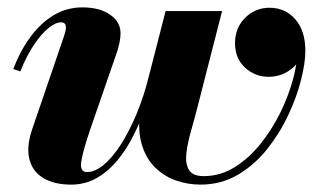

<svg xmlns="http://www.w3.org/2000/svg" viewBox="-20 -490 856 520"><path d="M523 10Q489.5 10 457.8 -0.8Q426 -11.5 401 -35.5Q376 -59.5 364.2 -98Q352.5 -136.5 359.5 -191.5L428.5 -460H581.5L515 -200.5Q507 -169 497.5 -136Q488 -103 484.8 -75.2Q481.5 -47.5 491.5 -30.2Q501.5 -13 532 -13Q577 -13 616 -37.5Q655 -62 686.2 -101.2Q717.5 -140.5 739.8 -186.2Q762 -232 773.8 -276Q785.5 -320 785.5 -352.5Q785.5 -397 765 -422.8Q744.5 -448.5 710 -449V-468Q737 -468 757.8 -454.2Q778.5 -440.5 790.2 -419.2Q802 -398 802 -375.5Q802 -331.5 773.5 -306.8Q745 -282 707.5 -282Q670.5 -282 643.5 -307Q616.5 -332 616.5 -373Q616.5 -414.5 644 -441.8Q671.5 -469 710 -469Q752.5 -469 779.8 -437.8Q807 -406.5 807 -352.5Q807 -319.5 795.2 -273Q783.5 -226.5 760.2 -177.2Q737 -128 703 -85.5Q669 -43 623.8 -16.5Q578.5 10 523 10ZM173 10Q126.5 10 97.2 -7.8Q68 -25.5 59.5 -59.2Q51 -93 67.5 -141L153.5 -392.5Q155 -397 156.8 -403.8Q158.5 -410.5 158.5 -416Q158.5 -429.5 145 -429.5Q130.5 -429.5 111.5 -414.2Q92.5 -399 72.5 -369.5Q52.5 -340 35 -296.5L16 -303Q35 -353 62.8 -390.5Q90.5 -428 125.8 -449Q161 -470 203 -470Q250 -470 278.2 -450.2Q306.5 -430.5 306.5 -400Q306.5 -388 303.5 -374Q300.5 -360 297 -349.5L224 -138.5Q204 -79.5 200 -51.8Q196 -24 215.5 -24Q237 -24 260.5 -43.2Q284 -62.5 306.8 -97.8Q329.5 -133 349.8 -181.2Q370 -229.5 384 -287H400.5Q390.5 -246.5 376 -204.8Q361.5 -163 342.2 -124.5Q323 -86 298 -55.8Q273 -25.5 241.8 -7.8Q210.5 10 173 10Z"/></svg>

Font: Bodoni Moda 11pt ExtraBold
Style: Italic
Weight: 800
Italic angle: -13°
Version: Version 2.004